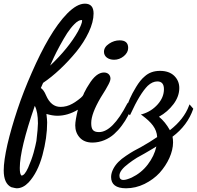

<svg xmlns="http://www.w3.org/2000/svg" viewBox="-86 -741 1064 1038"><path d="M185.1 -386.2C191.9 -401.9 198.7 -417.5 206.1 -432.6C213.4 -447.8 223.6 -468.8 237.8 -494.6C252 -520.5 265.1 -543 277.3 -562C289.6 -580.6 302.7 -597.2 316.9 -611.3C331.1 -625.5 343.8 -632.8 355 -632.8C356.9 -632.8 357.9 -631.8 357.9 -629.9C357.9 -623.5 356 -615.7 352.1 -606.4C350.1 -601.6 348.6 -597.7 347.2 -594.7C344.7 -588.9 337.4 -574.2 335.9 -571.8C302.2 -511.7 252 -449.7 185.1 -386.2ZM26.9 204.1C22.9 197.8 21 185.5 21 167C21 99.6 47.9 -12.2 102.1 -168.9C113.3 -147.5 119.1 -115.7 119.1 -74.2C119.1 -56.2 116.2 -24.4 110.8 21C107.9 36.6 103 57.6 95.7 84.5C88.4 110.8 78.1 138.2 65.9 166C53.2 193.8 41.5 208 30.8 208C29.3 208 27.8 206.5 26.9 204.1ZM601.1 -179.2C548.3 -77.6 497.6 -26.9 449.2 -26.9C415.5 -26.9 407.2 -43 407.2 -76.2C407.2 -109.9 424.3 -155.3 458 -212.9C460.9 -218.3 465.3 -225.1 470.7 -233.4C481.4 -250 488.8 -262.7 494.1 -272.9C505.4 -292 511.2 -306.2 511.2 -315.9C511.2 -334 499 -349.1 476.1 -349.1C447.8 -349.1 420.4 -327.1 394 -283.2C386.7 -272.9 379.4 -259.8 371.1 -243.2C368.7 -239.7 367.2 -236.3 366.2 -231.9C363.8 -227.5 362.3 -224.1 360.8 -222.2C356.4 -216.8 348.6 -209.5 336.4 -200.7C324.2 -191.4 313.5 -184.6 305.2 -180.2C285.2 -168.9 263.7 -163.1 241.2 -163.1C207 -163.1 181.2 -183.6 163.1 -225.1C154.8 -245.6 145 -258.8 134.8 -265.1C135.3 -265.6 139.2 -274.9 147 -293C206.1 -332.5 271.5 -394 326.7 -461.4C354 -495.1 376.5 -530.3 394 -567.4C411.1 -604 419.9 -637.7 419.9 -668C419.9 -703.6 404.3 -721.2 373 -721.2C344.2 -721.2 313 -703.6 278.3 -668.9C209.5 -599.1 146.5 -486.3 86.4 -349.6C56.2 -281.2 29.8 -213.9 7.8 -147.5C-14.2 -81.1 -32.2 -18.6 -45.9 40C-59.1 98.6 -65.9 145.5 -65.9 180.2C-65.9 227.5 -52.2 257.8 -24.9 271C-9.3 274.9 0.5 276.9 3.9 276.9C27.3 276.9 48.8 266.1 68.8 245.1C101.6 209.5 126.5 160.6 143.6 97.7C160.6 34.7 168.9 -24.4 168.9 -79.1C168.9 -88.4 167.5 -103.5 165 -125C186 -118.7 206.1 -115.2 224.1 -115.2C261.2 -115.2 298.3 -126 335 -147.9C325.7 -109.4 320.8 -81.1 320.8 -63C320.8 -37.6 328.6 -15.6 344.7 2.4C360.8 20.5 383.8 29.8 414.1 29.8C458.5 29.8 501 10.7 530.8 -16.1C545.4 -29.3 559.6 -44.4 572.8 -62.5C599.1 -97.7 613.8 -128.9 627 -162.1L627.9 -164.1L605 -185.1ZM476.1 -460.9C476.1 -435.1 499 -418 530.8 -418C549.8 -418 567.4 -424.3 583.5 -437.5C599.1 -450.7 606.9 -465.3 606.9 -481.9C606.9 -509.3 591.8 -522.9 561 -522.9C541 -522.9 522 -517.1 503.9 -504.9C485.4 -492.7 476.1 -478 476.1 -460.9Z M759.3 50.8C752 85.4 736.3 117.7 712.9 148.4C689.5 179.2 660.2 202.6 625.5 219.2C606.4 227.5 591.8 231.9 581.5 231.9C566.9 231.9 559.6 224.1 559.6 209C559.6 189 576.7 167 610.4 142.1C622.1 132.8 636.7 123 654.3 111.8C661.6 107.9 689.5 92.3 695.3 88.9C725.1 71.8 746.1 59.1 759.3 50.8ZM619.6 -124C653.3 -197.8 684.6 -249 712.4 -276.9C729.5 -293 747.1 -300.8 764.6 -300.8C788.6 -300.8 800.3 -286.6 800.3 -258.8C800.3 -229.5 789.1 -202.1 766.6 -176.8C744.1 -151.4 716.3 -133.8 683.6 -124L675.3 -122.1L682.6 -117.2C732.9 -79.6 761.2 -46.4 763.7 0C735.8 19 707.5 36.6 677.7 53.2C662.1 61 648.9 68.4 637.7 74.7C626.5 81.1 612.3 89.8 595.7 101.1C578.6 112.3 564.9 123.5 554.2 134.3C533.2 155.3 514.6 186.5 514.6 215.8C514.6 256.3 541.5 276.9 595.7 276.9C629.9 276.9 663.1 269 695.3 253.4C727.5 237.3 754.9 217.3 776.9 193.4C820.8 144.5 849.6 83 849.6 28.8C849.6 18.1 848.6 7.8 846.7 -2C900.9 -42.5 938 -92.8 958.5 -151.9V-153.8L938.5 -176.8L935.5 -168.9C917.5 -120.6 883.3 -76.7 832.5 -37.1C815.9 -66.9 796.4 -91.3 773.4 -109.9C805.2 -127.4 831.1 -150.4 852.1 -178.2C873 -206.1 883.3 -235.4 883.3 -265.1C883.3 -291.5 874 -313.5 855.5 -331.5C836.9 -349.1 811.5 -357.9 779.3 -357.9C745.6 -357.9 718.3 -348.1 696.3 -328.1C680.2 -314.9 665 -295.9 649.9 -271C634.8 -246.1 624 -225.6 616.7 -209C609.4 -192.4 600.6 -170.4 590.3 -143.1L589.4 -141.1L616.7 -118.2Z"/></svg>

Font: Dancing Script
Style: Regular
Weight: 800
Designer: Pablo Impallari
Foundry: Pablo Impallari
Version: Version 2.001